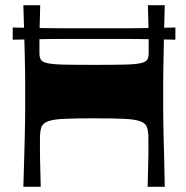

<svg xmlns="http://www.w3.org/2000/svg" viewBox="-20 -720 718 740"><path d="M70 0Q72 -72 73.5 -118Q75 -164 75.5 -194.5Q76 -225 76.5 -247.5Q77 -270 77 -293.5Q77 -317 77 -350Q77 -383 77 -406.5Q77 -430 76.5 -452.5Q76 -475 75.5 -505.5Q75 -536 73.5 -582Q72 -628 70 -700H135Q134 -666 133.5 -642.5Q133 -619 132.5 -601.5Q132 -584 132 -571Q132 -558 132 -544.5Q132 -531 132 -515Q132 -499 137.5 -490Q143 -481 163 -476.5Q183 -472 225.5 -471Q268 -470 343 -470Q417 -470 459.5 -471Q502 -472 522 -476.5Q542 -481 547.5 -490Q553 -499 553 -515Q553 -531 553 -544.5Q553 -558 553 -571Q553 -584 552.5 -601.5Q552 -619 551.5 -642.5Q551 -666 550 -700H615Q613 -628 612 -582Q611 -536 610.5 -505.5Q610 -475 609.5 -452.5Q609 -430 609 -406.5Q609 -383 609 -350Q609 -317 609 -293.5Q609 -270 609.5 -247.5Q610 -225 610.5 -194.5Q611 -164 612.5 -118Q614 -72 615 0H549Q550 -36 550.5 -59.5Q551 -83 551.5 -100Q552 -117 552 -130Q552 -143 552 -156Q552 -169 552 -186Q552 -214 546.5 -229.5Q541 -245 521 -252.5Q501 -260 458.5 -262Q416 -264 343 -264Q269 -264 227 -262Q185 -260 165 -252.5Q145 -245 139.5 -229.5Q134 -214 134 -186Q134 -169 134 -156Q134 -143 134 -130Q134 -117 134.5 -100Q135 -83 135.5 -59.5Q136 -36 137 0ZM29 -567V-614Q69 -613 102.5 -612.5Q136 -612 166 -611.5Q196 -611 224 -611Q252 -611 281.5 -611Q311 -611 343 -611Q375 -611 404 -611Q433 -611 461.5 -611Q490 -611 519.5 -611.5Q549 -612 583 -612.5Q617 -613 656 -614V-567Q617 -568 583 -568.5Q549 -569 519.5 -569.5Q490 -570 461.5 -570Q433 -570 404 -570Q375 -570 343 -570Q311 -570 281.5 -570Q252 -570 224 -570Q196 -570 166 -569.5Q136 -569 102.5 -568.5Q69 -568 29 -567Z"/></svg>

Font: Ojuju
Style: Bold
Weight: 700
Designer: Chisaokwu Joboson, Mirko Velimirovic
Foundry: Udi Foundry
Version: Version 1.000